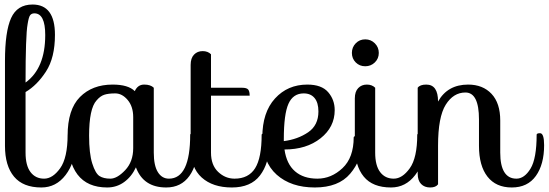

<svg xmlns="http://www.w3.org/2000/svg" viewBox="-20 -826 2426 849"><path d="M294 -237Q312 -237 312 -184Q312 -107 270 -52Q228 3 163 3Q82 3 42 -45Q2 -93 2 -181V-557Q2 -686 29 -746Q56 -806 124 -806Q223 -806 223 -672Q223 -571 183.5 -510Q144 -449 93 -419V-151Q93 -94 115 -65Q137 -36 175 -36Q213 -36 246 -82Q279 -128 279 -231Q281 -237 294 -237ZM180 -671Q180 -767 132 -767Q120 -767 113.5 -759Q107 -751 102 -719Q93 -670 93 -461Q180 -524 180 -671Z M576 -423Q589 -452 617.5 -452Q646 -452 660 -438V-151Q660 -94 678 -65Q696 -36 727 -36Q821 -36 821 -231Q822 -237 836 -237Q854 -237 854 -184Q854 -99 817.5 -48Q781 3 715 3Q614 3 581 -86Q562 -45 529 -21Q496 3 454 3Q279 3 279 -226Q279 -342 333.5 -397Q388 -452 478 -452Q547 -452 576 -423ZM569 -171V-308Q569 -355 544.5 -384Q520 -413 489.5 -413Q459 -413 441 -407Q423 -401 407 -382Q374 -346 374 -226Q374 -147 388 -103Q402 -59 420 -47.5Q438 -36 468 -36Q498 -36 533.5 -73.5Q569 -111 569 -171Z M913 -586V-438H1050Q1071 -438 1077.5 -430Q1084 -422 1084 -403H913V-151Q913 -96 944.5 -66Q976 -36 1017 -36Q1079 -36 1108 -82Q1137 -128 1137 -231Q1139 -237 1152 -237Q1170 -237 1170 -184Q1170 -103 1129.5 -50Q1089 3 1005 3Q921 3 872 -41Q823 -85 823 -172V-539Q823 -569 838 -584.5Q853 -600 876 -600Q899 -600 913 -586Z M1559 -225Q1580 -225 1580 -193Q1580 -119 1528.5 -58Q1477 3 1372 3Q1267 3 1203.5 -53.5Q1140 -110 1140 -219.5Q1140 -329 1196 -390.5Q1252 -452 1339 -452Q1402 -452 1431 -418.5Q1460 -385 1460 -339Q1460 -264 1397.5 -214.5Q1335 -165 1238 -165Q1247 -101 1284.5 -68.5Q1322 -36 1383.5 -36Q1445 -36 1494.5 -82.5Q1544 -129 1544 -219Q1545 -225 1559 -225ZM1235 -211V-202Q1297 -210 1342.5 -241Q1388 -272 1388 -333Q1388 -372 1371 -392.5Q1354 -413 1323 -413Q1276 -413 1255.5 -367Q1235 -321 1235 -211Z M1553 -550Q1536 -567 1536 -592Q1536 -617 1553 -634.5Q1570 -652 1595 -652Q1620 -652 1637.5 -634.5Q1655 -617 1655 -592Q1655 -567 1637.5 -550Q1620 -533 1595 -533Q1570 -533 1553 -550ZM1639 -438V-151Q1639 -94 1661 -65Q1683 -36 1721 -36Q1759 -36 1792 -82Q1825 -128 1825 -231Q1827 -237 1840 -237Q1858 -237 1858 -184Q1858 -107 1816 -52Q1774 3 1709 3Q1628 3 1588.5 -45Q1549 -93 1549 -181V-391Q1549 -421 1564 -436.5Q1579 -452 1602 -452Q1625 -452 1639 -438Z M2368 -237Q2386 -237 2386 -184Q2386 -99 2349.5 -48Q2313 3 2243 3Q2173 3 2135.5 -45Q2098 -93 2098 -181V-298Q2098 -417 2038 -417Q1985 -417 1951 -363Q1917 -309 1917 -182V-11Q1907 3 1882 3Q1857 3 1842 -12.5Q1827 -28 1827 -58V-438Q1837 -452 1865 -452Q1917 -452 1917 -377Q1959 -452 2050 -452Q2115 -452 2153.5 -411Q2192 -370 2192 -293V-151Q2192 -94 2210 -65Q2228 -36 2263.5 -36Q2299 -36 2326 -80.5Q2353 -125 2353 -231Q2354 -237 2368 -237Z"/></svg>

Font: Sofia
Style: Regular
Weight: 400
Designer: Paula Nazal and Daniel Hernndez
Foundry: Paula Nazal, Daniel Hernndez
Version: Version 1.001